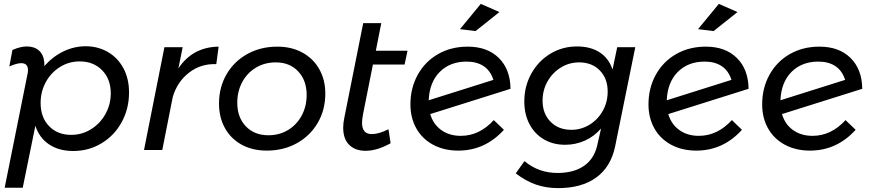

<svg xmlns="http://www.w3.org/2000/svg" viewBox="-20 -772 4486 988"><path d="M121 -388Q124 -400 124 -411Q124 -447 89 -447Q67 -447 28 -430L44 -515Q86 -533 118 -533Q157 -533 180.5 -512Q204 -491 208 -451V-432Q254 -483 308.5 -508.5Q363 -534 421 -534Q483 -534 534 -505Q585 -476 614.5 -422Q644 -368 644 -296Q644 -213 606.5 -144Q569 -75 503 -35Q437 5 357 5Q283 5 232.5 -29Q182 -63 162 -125L97 194H4ZM346 -78Q402 -78 448.5 -107Q495 -136 522.5 -185Q550 -234 550 -292Q550 -365 505.5 -410.5Q461 -456 390 -456Q335 -456 289 -427.5Q243 -399 216 -350Q189 -301 189 -242Q189 -168 232.5 -123Q276 -78 346 -78Z M1105 -532 1093 -442Q1013 -445 952.5 -398Q892 -351 869 -273L815 0H721L826 -529H920L898 -420Q971 -530 1105 -532Z M1654 -291Q1654 -206 1614.5 -139Q1575 -72 1506.5 -34.5Q1438 3 1353 3Q1279 3 1223.5 -27.5Q1168 -58 1137.5 -113Q1107 -168 1107 -239Q1107 -323 1146 -390Q1185 -457 1253.5 -494.5Q1322 -532 1407 -532Q1480 -532 1536 -501.5Q1592 -471 1623 -416Q1654 -361 1654 -291ZM1201 -243Q1201 -168 1245 -122Q1289 -76 1361 -76Q1417 -76 1461.5 -102.5Q1506 -129 1532 -176.5Q1558 -224 1558 -284Q1558 -358 1514.5 -404.5Q1471 -451 1399 -451Q1343 -451 1298 -424.5Q1253 -398 1227 -350.5Q1201 -303 1201 -243Z M1848 -184Q1843 -156 1843 -140Q1843 -82 1893 -82Q1930 -82 1979 -107L1990 -35Q1921 4 1861 4Q1808 4 1777 -26.5Q1746 -57 1746 -115Q1746 -139 1752 -167L1849 -653H1942L1914 -511H2077L2062 -440H1899Z M2454 -752 2550 -710 2427 -612 2347 -622ZM2521 -154 2573 -104Q2476 3 2338 3Q2265 3 2209 -27Q2153 -57 2122.5 -111Q2092 -165 2092 -235Q2092 -319 2129.5 -387Q2167 -455 2234 -493.5Q2301 -532 2387 -532Q2488 -532 2547 -473.5Q2606 -415 2607 -315L2194 -185Q2209 -133 2250.5 -103Q2292 -73 2351 -73Q2447 -73 2521 -154ZM2186 -256 2519 -361Q2504 -408 2469 -431.5Q2434 -455 2381 -455Q2296 -455 2243 -402Q2190 -349 2186 -256Z M2634 120 2679 57Q2751 118 2849 118Q2932 118 2984.5 82Q3037 46 3053 -23L3073 -111Q3038 -70 2990 -48.5Q2942 -27 2888 -27Q2826 -27 2778.5 -55Q2731 -83 2704.5 -133.5Q2678 -184 2678 -250Q2678 -328 2714 -393Q2750 -458 2812 -495.5Q2874 -533 2949 -533Q3019 -533 3066 -502.5Q3113 -472 3132 -414L3156 -529H3249L3145 -17Q3123 87 3048 141.5Q2973 196 2852 196Q2790 196 2737 177.5Q2684 159 2634 120ZM3107 -301Q3107 -368 3066.5 -409.5Q3026 -451 2960 -451Q2909 -451 2866 -424.5Q2823 -398 2797.5 -353Q2772 -308 2772 -254Q2772 -187 2813 -145.5Q2854 -104 2920 -104Q2971 -104 3014 -130.5Q3057 -157 3082 -202Q3107 -247 3107 -301Z M3679 -752 3775 -710 3652 -612 3572 -622ZM3746 -154 3798 -104Q3701 3 3563 3Q3490 3 3434 -27Q3378 -57 3347.5 -111Q3317 -165 3317 -235Q3317 -319 3354.5 -387Q3392 -455 3459 -493.5Q3526 -532 3612 -532Q3713 -532 3772 -473.5Q3831 -415 3832 -315L3419 -185Q3434 -133 3475.5 -103Q3517 -73 3576 -73Q3672 -73 3746 -154ZM3411 -256 3744 -361Q3729 -408 3694 -431.5Q3659 -455 3606 -455Q3521 -455 3468 -402Q3415 -349 3411 -256Z M4331 -154 4383 -104Q4286 3 4148 3Q4075 3 4019 -27Q3963 -57 3932.5 -111Q3902 -165 3902 -235Q3902 -319 3939.5 -387Q3977 -455 4044 -493.5Q4111 -532 4197 -532Q4298 -532 4357 -473.5Q4416 -415 4417 -315L4004 -185Q4019 -133 4060.5 -103Q4102 -73 4161 -73Q4257 -73 4331 -154ZM3996 -256 4329 -361Q4314 -408 4279 -431.5Q4244 -455 4191 -455Q4106 -455 4053 -402Q4000 -349 3996 -256Z"/></svg>

Font: TypoPRO Montserrat Alternates
Style: Italic
Weight: 400
Italic angle: -11.3°
Designer: Julieta Ulanovsky
Foundry: Julieta Ulanovsky
Version: Version 6.001